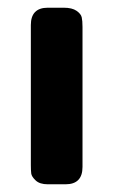

<svg xmlns="http://www.w3.org/2000/svg" viewBox="-20 -478 295 498"><path d="M60 -50V-413Q60 -458 104 -458H145Q167 -458 178.5 -450Q190 -442 192 -433Q194 -424 194 -408V-45Q194 0 150 0H104Q83 0 72.5 -10Q62 -20 61 -28Q60 -36 60 -50Z"/></svg>

Font: CMU Sans Serif
Style: Bold
Weight: 700
Version: Version 0.7.0